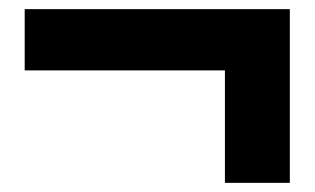

<svg xmlns="http://www.w3.org/2000/svg" viewBox="-20 -545 688 420"><path d="M472 -145V-391H34V-525H614V-145Z"/></svg>

Font: Geologica Roman Black
Style: Regular
Weight: 900
Designer: Sindre Bremnes, Frode Helland
Foundry: Monokrom Skriftforlag AS
Version: Version 1.010;gftools[0.9.28]